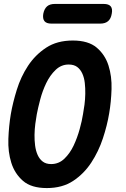

<svg xmlns="http://www.w3.org/2000/svg" viewBox="-20 -946 640 976"><path d="M240 -112Q279 -112 307.5 -139.5Q336 -167 354.5 -206.5Q373 -246 385 -289.5Q397 -333 402 -366Q406 -387 409.5 -414Q413 -441 413.5 -469.5Q414 -498 411 -524.5Q408 -551 398.5 -572Q389 -593 372.5 -605.5Q356 -618 329 -618Q291 -618 262.5 -590.5Q234 -563 215 -523.5Q196 -484 184.5 -440.5Q173 -397 167 -365Q163 -344 159.5 -316.5Q156 -289 155.5 -261Q155 -233 158.5 -206Q162 -179 171.5 -158Q181 -137 197.5 -124.5Q214 -112 240 -112ZM218 10Q139 10 97 -26.5Q55 -63 37.5 -118.5Q20 -174 22.5 -240Q25 -306 35 -366Q45 -424 65.5 -490Q86 -556 122.5 -611.5Q159 -667 214.5 -703.5Q270 -740 350 -740Q429 -740 471.5 -704Q514 -668 531.5 -613Q549 -558 547 -493Q545 -428 535 -370Q525 -309 503 -242.5Q481 -176 444 -119.5Q407 -63 352 -26.5Q297 10 218 10ZM241 -826Q216 -826 206 -838.5Q196 -851 200 -876Q205 -901 219 -913.5Q233 -926 259 -926H507Q533 -926 543 -913.5Q553 -901 548 -876Q544 -851 529.5 -838.5Q515 -826 490 -826Z"/></svg>

Font: Maple Mono
Style: Bold Italic
Weight: 700
Italic angle: -10°
Monospace: yes
Designer: subframe7536
Version: Version 7.000